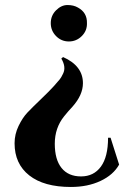

<svg xmlns="http://www.w3.org/2000/svg" viewBox="-20 -730 527 764"><path d="M290 -700Q327 -680 326 -638Q327 -608 305.5 -586.5Q284 -565 254 -565Q224 -565 203 -586.5Q182 -608 182 -638Q182 -668 203 -689Q224 -710 248.5 -710Q273 -710 290 -700ZM262 14Q155 14 96.5 -32Q38 -78 38 -160Q38 -196 54 -229Q70 -262 89 -282Q108 -302 143 -335.5Q178 -369 194.5 -387.5Q211 -406 217.5 -414Q224 -422 231 -437Q244 -463 224 -497L231 -503Q310 -468 310 -399Q310 -352 268 -305Q251 -287 235 -267Q198 -221 198 -158Q198 -95 225 -61.5Q252 -28 302.5 -28Q353 -28 381.5 -67Q410 -106 410 -182H420L454 -75Q431 -34 380 -10Q329 14 262 14Z"/></svg>

Font: Cinzel Decorative
Style: Bold
Weight: 700
Version: Version 1.002;PS 001.002;hotconv 1.0.56;makeotf.lib2.0.21325